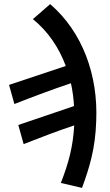

<svg xmlns="http://www.w3.org/2000/svg" viewBox="-20 -718 535 934"><path d="M379 196C415 98 444 4 448 -129C458 -351 382 -562 224 -698L140 -625C214 -565 267 -486 300 -397L24 -305L50 -212C150 -251 235 -283 325 -313C333 -277 338 -240 340 -202L69 -110L95 -17C184 -52 260 -81 341 -108C335 -3 314 74 276 172Z"/></svg>

Font: Source Sans Pro Semibold
Style: Italic
Weight: 600
Italic angle: -11°
Designer: Paul D. Hunt
Foundry: Adobe Systems Incorporated
Version: Version 3.006;hotconv 1.0.111;makeotfexe 2.5.65597